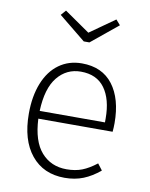

<svg xmlns="http://www.w3.org/2000/svg" viewBox="-86 -826 704 901"><g transform="rotate(10 265.5 -376.0)"><path d="M469 -241H115Q120 -134 166 -82Q212 -30 286 -30Q328 -30 360 -42.5Q392 -55 428 -83L451 -53Q413 -21 373 -5Q333 11 284 11Q183 11 125 -60Q67 -131 67 -257Q67 -340 92 -402.5Q117 -465 163.5 -498.5Q210 -532 272 -532Q369 -532 420 -465Q471 -398 471 -282Q471 -261 469 -241ZM426 -297Q426 -388 388 -440.5Q350 -493 274 -493Q206 -493 162.5 -439.5Q119 -386 115 -278H426ZM416 -739 289 -635H262L134 -739L155 -763L276 -679L395 -763Z"/></g></svg>

Font: FiraGO ExtraLight
Style: Regular
Weight: 200
Designer: bBox Type
Foundry: bBox Type GmbH
Version: Version 1.001